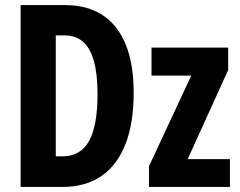

<svg xmlns="http://www.w3.org/2000/svg" viewBox="-20 -734 941 754"><path d="M505 -370Q505 -250 472.5 -167.5Q440 -85 378 -42.5Q316 0 226 0H61V-714H236Q323 -714 383 -674.5Q443 -635 474 -558.5Q505 -482 505 -370ZM363 -364Q363 -444 348.5 -495Q334 -546 305.5 -570.5Q277 -595 234 -595H199V-120H225Q296 -120 329.5 -180Q363 -240 363 -364ZM883 0H565V-81L731 -437H575V-547H876V-459L717 -109H883Z"/></svg>

Font: Noto Sans Display ExtraCondensed
Style: Bold
Weight: 700
Width: 2
Designer: Monotype Design Team
Foundry: Monotype Imaging Inc.
Version: Version 2.003